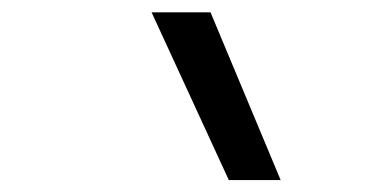

<svg xmlns="http://www.w3.org/2000/svg" viewBox="-20 -815 626 313"><path d="M353 -521.5 227.1 -794.9H323.2L437.5 -521.5Z"/></svg>

Font: Cascadia Mono PL SemiLight
Style: Italic
Weight: 350
Italic angle: -10°
Monospace: yes
Designer: Aaron Bell
Foundry: Saja Typeworks
Version: Version 2404.023; ttfautohint (v1.8.4)